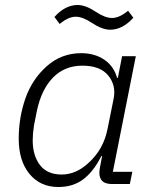

<svg xmlns="http://www.w3.org/2000/svg" viewBox="-20 -737 617 769"><path d="M421 -618Q389 -618 347 -646Q311 -670 283 -670Q254 -670 219 -641L198 -669Q241 -717 291 -717Q323 -717 365 -689Q401 -665 429 -665Q458 -665 493 -694L514 -666Q471 -618 421 -618ZM500 0H428Q378 0 378 -45Q378 -56 381 -70L389 -112H386Q354 -49 313 -18.5Q272 12 214 12Q141 12 98 -40.5Q55 -93 55 -181Q55 -267 82 -343.5Q109 -420 167.5 -472Q226 -524 305 -524Q359 -524 397.5 -498Q436 -472 449 -425H452L469 -512H524L432 -49H510ZM335 -85Q395 -139 411 -222L435 -341Q446 -394 414 -434Q382 -474 310 -474Q239 -474 192.5 -426.5Q146 -379 128 -294L116 -234Q111 -202 111 -175Q111 -114 140 -76Q169 -38 227 -38Q285 -38 335 -85Z"/></svg>

Font: IBM Plex Sans Light
Style: Italic
Weight: 300
Italic angle: -11.31°
Designer: Mike Abbink, Paul van der Laan, Pieter van Rosmalen
Foundry: Bold Monday
Version: Version 3.0